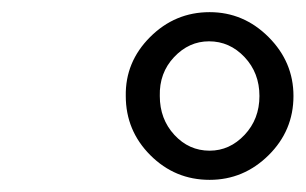

<svg xmlns="http://www.w3.org/2000/svg" viewBox="-20 -700 503 316"><path d="M187 -542Q186 -598 227 -639Q268 -680 325 -680Q381 -680 422 -639Q463 -598 463 -542Q463 -485 422 -444.5Q381 -404 325 -404Q268 -404 227.5 -444.5Q187 -485 187 -542ZM243 -542Q243 -504 267 -478Q291 -452 325 -452Q358 -452 382.5 -478Q407 -504 407 -542Q407 -580 382.5 -606Q358 -632 324 -632Q291 -632 266.5 -606Q242 -580 243 -542Z"/></svg>

Font: Lingua Franca
Style: Italic
Weight: 400
Italic angle: -13°
Version: Version 1.19